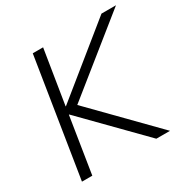

<svg xmlns="http://www.w3.org/2000/svg" viewBox="-159 -851 982 997"><g transform="rotate(-30 332.0 -352.5)"><path d="M53 0 165 -705H227L175 -381H177L577 -705H664L231 -357L581 0H499L170 -335H168L115 0Z"/></g></svg>

Font: Mulish Light
Style: Italic
Weight: 300
Italic angle: -9°
Designer: Vernon Adams
Foundry: Vernon Adams
Version: Version 3.603; ttfautohint (v1.8.3)